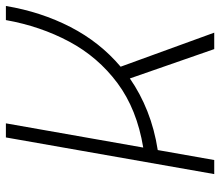

<svg xmlns="http://www.w3.org/2000/svg" viewBox="-67 -666 733 639"><g transform="rotate(-90 299.5 -346.5)"><path d="M39.6 0 161.6 -693.4H208.5L127.9 -236.3Q255.4 -257.3 342.3 -322Q429.2 -386.7 480.5 -482.7Q531.7 -578.6 552.2 -693.4H599.1Q579.6 -576.7 529.1 -478.5Q478.5 -380.4 397 -311.5L510.3 0H455.6L357.9 -280.8Q308.1 -246.1 248.3 -222.4Q188.5 -198.7 119.6 -188L86.4 0Z"/></g></svg>

Font: Cascadia Code ExtraLight
Style: Italic
Weight: 200
Italic angle: -10°
Monospace: yes
Designer: Aaron Bell
Foundry: Saja Typeworks
Version: Version 2404.023; ttfautohint (v1.8.4)